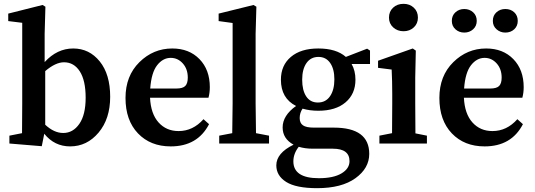

<svg xmlns="http://www.w3.org/2000/svg" viewBox="-20 -749 2790 1002"><path d="M216 -378V-98Q262 -55 310 -55Q361 -55 394 -102.5Q427 -150 427 -239Q427 -329 396.5 -376.5Q366 -424 314 -424Q270 -424 216 -378ZM213 -573V-425Q278 -496 362 -496Q446 -496 500.5 -428.5Q555 -361 555 -244Q555 -129 494.5 -57Q434 15 346 15Q264 15 211 -51L198 14L29 0V-41L95 -54Q96 -104 96 -210V-630L23 -639V-678L202 -723L217 -714Z M764 -287H900Q934 -287 947 -300.5Q960 -314 960 -344Q960 -389 934 -418Q908 -447 871 -447Q830 -447 800 -408.5Q770 -370 764 -287ZM1068 -239H763Q767 -155 807.5 -110Q848 -65 912 -65Q987 -65 1042 -127L1071 -101Q1011 15 871 15Q765 15 700 -53Q635 -121 635 -238Q635 -353 707.5 -424.5Q780 -496 879 -496Q967 -496 1021 -440.5Q1075 -385 1075 -294Q1075 -265 1068 -239Z M1316 -54 1384 -41V0H1124V-41L1192 -54Q1194 -158 1194 -210V-629L1121 -639V-678L1303 -723L1318 -714L1314 -573V-210Q1314 -158 1316 -54Z M1639 -214Q1680 -214 1702.5 -247Q1725 -280 1725 -335Q1725 -389 1703 -420.5Q1681 -452 1642 -452Q1602 -452 1579.5 -420Q1557 -388 1557 -333Q1557 -278 1578 -246Q1599 -214 1639 -214ZM1717 27H1612Q1572 27 1539 17Q1511 53 1511 93Q1511 181 1644 181Q1720 181 1762 156Q1804 131 1804 92Q1804 27 1717 27ZM1911 -485V-415H1815Q1835 -380 1835 -333Q1835 -259 1783.5 -215Q1732 -171 1641 -171Q1597 -171 1559 -182Q1544 -160 1544 -133Q1544 -107 1561 -95Q1578 -83 1618 -83H1722Q1907 -83 1907 54Q1907 129 1835 181Q1763 233 1635 233Q1525 233 1473.5 200.5Q1422 168 1422 114Q1422 50 1512 6Q1455 -25 1455 -84Q1455 -146 1525 -196Q1446 -236 1446 -333Q1446 -408 1498 -452Q1550 -496 1641 -496Q1735 -496 1785 -452L1896 -495Z M2010 -657Q2010 -689 2031.5 -709Q2053 -729 2086 -729Q2118 -729 2139.5 -709Q2161 -689 2161 -657Q2161 -626 2139.5 -606Q2118 -586 2086 -586Q2054 -586 2032 -606Q2010 -626 2010 -657ZM2148 -53 2208 -41V0H1960V-41L2026 -54Q2027 -103 2027 -210V-260Q2027 -326 2024 -386L1953 -395V-432L2134 -496L2150 -485L2147 -345V-210Q2147 -103 2148 -53Z M2617 -579Q2591 -579 2571.5 -596Q2552 -613 2552 -640Q2552 -668 2571 -685Q2590 -702 2617 -702Q2645 -702 2663.5 -685Q2682 -668 2682 -640Q2682 -613 2663.5 -596Q2645 -579 2617 -579ZM2338 -640Q2338 -668 2357 -685Q2376 -702 2403 -702Q2430 -702 2449 -685Q2468 -668 2468 -640Q2468 -613 2449 -596Q2430 -579 2403 -579Q2376 -579 2357 -596Q2338 -613 2338 -640ZM2402 -287H2538Q2572 -287 2585 -300.5Q2598 -314 2598 -344Q2598 -389 2572 -418Q2546 -447 2509 -447Q2468 -447 2438 -408.5Q2408 -370 2402 -287ZM2706 -239H2401Q2405 -155 2445.5 -110Q2486 -65 2550 -65Q2625 -65 2680 -127L2709 -101Q2649 15 2509 15Q2403 15 2338 -53Q2273 -121 2273 -238Q2273 -353 2345.5 -424.5Q2418 -496 2517 -496Q2605 -496 2659 -440.5Q2713 -385 2713 -294Q2713 -265 2706 -239Z"/></svg>

Font: TypoPRO Source Serif Pro
Style: Regular
Weight: 600
Designer: Frank Grießhammer
Foundry: Adobe Systems Incorporated
Version: Version 1.017;PS 1.0;hotconv 1.0.79;makeotf.lib2.5.61930